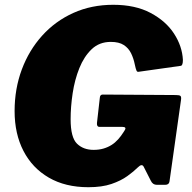

<svg xmlns="http://www.w3.org/2000/svg" viewBox="-20 -772 801 802"><path d="M349 10Q253 10 184 -30Q115 -70 78 -141.5Q41 -213 41 -308Q41 -401 71 -481.5Q101 -562 156 -623Q211 -684 286.5 -718Q362 -752 453 -752Q545 -752 609 -718Q673 -684 707 -631.5Q741 -579 744 -522Q744 -498 735 -497L558 -472Q553 -471 550 -477.5Q547 -484 543 -503Q538 -528 527.5 -549.5Q517 -571 497 -584Q477 -597 443 -597Q395 -597 363 -566.5Q331 -536 311.5 -487.5Q292 -439 283.5 -382.5Q275 -326 275 -274Q275 -198 301.5 -172Q328 -146 371 -146Q394 -146 412.5 -151.5Q431 -157 446 -166.5Q461 -176 473.5 -190Q486 -204 496 -220L501 -228Q510 -242 491 -242H395Q384 -242 385 -258L397 -364Q398 -377 409 -377L715 -375Q730 -375 734 -371Q738 -367 736 -354L688 -14Q686 0 670 0H635Q618 0 610 -17L580 -76Q576 -83 570 -82Q564 -81 556 -73Q539 -56 512 -36.5Q485 -17 445.5 -3.5Q406 10 349 10Z"/></svg>

Font: Libre Franklin Thin Black
Style: Italic
Weight: 900
Italic angle: -8°
Version: Version 2.000